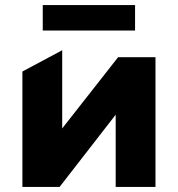

<svg xmlns="http://www.w3.org/2000/svg" viewBox="-20 -735 700 755"><path d="M68.1 0V-453.8L224.6 -537.5V-230L444.4 -510H591.4V0H434.9V-284L214.4 0ZM148.1 -615V-715H511.1V-615Z"/></svg>

Font: Geologica-Sharp
Style: Regular
Weight: 100
Designer: Sindre Bremnes, Frode Helland
Foundry: Monokrom Skriftforlag AS
Version: Version 1.010;gftools[0.9.28]